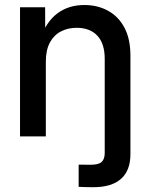

<svg xmlns="http://www.w3.org/2000/svg" viewBox="-20 -552 609 777"><path d="M298.3 204.1V114.3Q307.6 114.3 323.2 114.5Q338.9 114.7 347.2 114.7Q378.9 114.7 391.4 103.3Q403.8 91.8 403.8 66.9V0H507.8V72.3Q507.8 137.7 470 171.6Q432.1 205.6 357.4 205.6Q338.4 205.6 323.7 205.1Q309.1 204.6 298.3 204.1ZM165.5 -302.7V0H61V-522.5H162.6L163.1 -393.1H142.1Q166.5 -463.4 211.9 -497.6Q257.3 -531.7 321.3 -531.7Q375 -531.7 417.2 -508.5Q459.5 -485.4 483.6 -439.9Q507.8 -394.5 507.8 -326.7V0H403.8V-314Q403.8 -375.5 374 -407.5Q344.2 -439.5 290 -439.5Q254.9 -439.5 226.6 -424.8Q198.2 -410.2 181.9 -379.9Q165.5 -349.6 165.5 -302.7Z"/></svg>

Font: Inter 28pt Medium
Style: Regular
Weight: 500
Designer: Rasmus Andersson
Foundry: rsms
Version: Version 4.001;git-66647c0bb